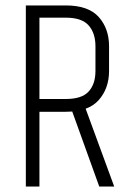

<svg xmlns="http://www.w3.org/2000/svg" viewBox="-20 -686 490 706"><path d="M75 -666H222Q305 -666 343 -623.5Q381 -581 381 -516V-425Q381 -361 343 -318Q305 -275 222 -275H125V0H75ZM238 -297H291L400 0H345ZM331 -516Q331 -564 306 -592.5Q281 -621 222 -621H125V-322H222Q281 -322 306 -349.5Q331 -377 331 -425Z"/></svg>

Font: Khand Variable Light
Style: Regular
Weight: 300
Designer: Satya Rajpurohit
Foundry: Indian Type Foundry
Version: Version 3.000